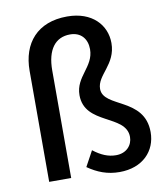

<svg xmlns="http://www.w3.org/2000/svg" viewBox="-89 -883 846 971"><g transform="rotate(-10 333.5 -397.5)"><path d="M447 13C566 13 636 -62 636 -159C636 -338 422 -320 422 -418C422 -490 519 -526 519 -637C519 -729 450 -808 321 -808C168 -808 87 -712 87 -570V0H200V-552C200 -659 244 -716 320 -716C377 -716 407 -677 407 -625C407 -534 314 -501 314 -405C314 -251 529 -270 529 -153C529 -111 498 -74 444 -74C404 -74 368 -89 328 -120L285 -41C334 -7 384 13 447 13Z"/></g></svg>

Font: Source Han Sans JP Medium
Style: Regular
Weight: 500
Designer: Ryoko NISHIZUKA 西塚涼子 (kana, bopomofo & ideographs); Paul D. Hunt (Latin, Greek & Cyrillic); Sandoll Communications 산돌커뮤니
Foundry: Adobe
Version: Version 2.002;hotconv 1.0.116;makeotfexe 2.5.65601